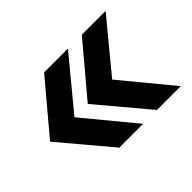

<svg xmlns="http://www.w3.org/2000/svg" viewBox="-95 -682 788 788"><g transform="rotate(-45 298.5 -288.5)"><path d="M216.3 -70.3 32.7 -288.6 216.3 -506.8H354.5L174.3 -288.6L354.5 -70.3ZM435.1 -70.3 251.5 -288.6 435.1 -506.8H573.2L393.1 -288.6L573.2 -70.3Z"/></g></svg>

Font: Inter 28pt SemiBold
Style: Regular
Weight: 600
Designer: Rasmus Andersson
Foundry: rsms
Version: Version 4.001;git-66647c0bb